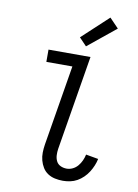

<svg xmlns="http://www.w3.org/2000/svg" viewBox="-105 -1051 809 1126"><g transform="rotate(10 300.0 -487.5)"><path d="M350 8Q326 8 302.5 3Q279 -2 260 -14.5Q241 -27 229 -46.5Q217 -66 211 -88.5Q205 -111 205.5 -135Q206 -159 210 -184L289 -662H134V-735H384L291 -172Q288 -152 289 -133Q290 -114 298 -98Q306 -82 323 -74Q340 -66 360 -66Q378 -66 395.5 -74.5Q413 -83 425.5 -98Q438 -113 446 -130.5Q454 -148 458 -167L532 -154Q528 -134 519.5 -113.5Q511 -93 499 -74Q487 -55 470.5 -39Q454 -23 434.5 -12Q415 -1 393 3.5Q371 8 350 8ZM347 -792 303 -838 459 -983 513 -927Z"/></g></svg>

Font: Iosevka HT Extended
Style: Italic
Weight: 400
Width: 7
Italic angle: -9°
Monospace: yes
Designer: Belleve Invis
Foundry: Belleve Invis
Version: Version 32.3.0; ttfautohint (v1.8.4)